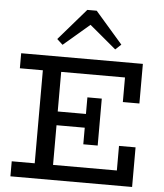

<svg xmlns="http://www.w3.org/2000/svg" viewBox="-62 -1012 913 1066"><g transform="rotate(5 394.5 -479.0)"><path d="M36.2 0V-83.8H622.1V-220.8H714.4V0ZM164.3 -46.6V-633.8H266.5V-46.6ZM209.2 -304.9V-381.5H467.7V-304.9ZM423.8 -212.4V-474H504V-212.4ZM622.1 -465.2V-602.2H36.2V-686H714.4V-465.2ZM260.8 -752.6 228.8 -782 381 -957.7H433.3L586 -782L554.4 -752.6L406.1 -876.7Z"/></g></svg>

Font: BioRhyme ExtraBold
Style: Regular
Weight: 800
Designer: Aoife Mooney
Foundry: Aoife Mooney Type
Version: Version 1.600;gftools[0.9.33]